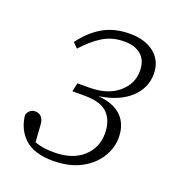

<svg xmlns="http://www.w3.org/2000/svg" viewBox="-100 -575 610 669"><g transform="rotate(20 205.0 -241.0)"><path d="M168 13Q100 13 64.5 -18.5Q29 -50 23 -104Q31 -128 53 -128Q67 -128 76 -118.5Q85 -109 86 -87L90 -27Q106 -21 123.5 -18.5Q141 -16 162 -16Q230 -16 268.5 -50.5Q307 -85 307 -138Q307 -185 281.5 -211.5Q256 -238 196 -238H150L157 -270H199Q269 -270 308 -303.5Q347 -337 347 -384Q347 -423 324.5 -443Q302 -463 261 -463Q217 -463 182.5 -442Q148 -421 114 -383L96 -401Q129 -446 171 -470.5Q213 -495 271 -495Q328 -495 362 -467Q396 -439 396 -391Q396 -339 355.5 -301.5Q315 -264 241 -253Q299 -248 328 -219Q357 -190 357 -141Q357 -101 334 -65.5Q311 -30 269 -8.5Q227 13 168 13Z"/></g></svg>

Font: Source Serif 4 SmText Light
Style: Italic
Weight: 300
Italic angle: -12°
Designer: Frank Grießhammer
Foundry: Adobe
Version: Version 4.005;hotconv 1.1.0;makeotfexe 2.6.0